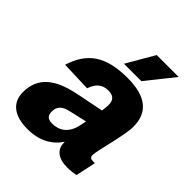

<svg xmlns="http://www.w3.org/2000/svg" viewBox="-209 -870 1008 1008"><g transform="rotate(45 295.5 -365.5)"><path d="M279 -589H408L531 -743H368ZM349 -73C349 -25 383 7 454 7C476 7 505 3 516 0L540 -112H526C510 -112 501 -117 501 -134C501 -167 548 -325 548 -390C548 -496 482 -550 346 -550C185 -550 104 -494 64 -367L233 -361C250 -409 275 -432 321 -432C362 -432 375 -411 375 -378C375 -368 373 -353 371 -334L212 -302C84 -275 9 -220 9 -109C9 -30 65 12 163 12C251 12 311 -23 349 -80C349 -78 349 -75 349 -73ZM188 -144C188 -182 210 -202 252 -211L352 -234C349 -221 347 -209 345 -199C330 -126 284 -100 234 -100C202 -100 188 -114 188 -144Z"/></g></svg>

Font: Geist ExtraBold
Style: Italic
Weight: 800
Italic angle: -12°
Designer: Basement.studio, Andrés Briganti, Mateo Zaragoza
Foundry: Basement.studio, Vercel, Andrés Briganti, Guido Ferreyra, Mateo Zaragoza
Version: Version 1.500